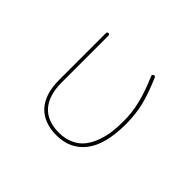

<svg xmlns="http://www.w3.org/2000/svg" viewBox="-149 -1040 1298 1298"><g transform="rotate(45 500.0 -391.5)"><path d="M498 -13.7Q436.5 -13.7 390.6 -32.2Q343.8 -49.8 311.5 -85.9Q247.1 -157.2 247.1 -293V-739.3Q247.1 -744.1 250.5 -748Q253.9 -752 259.3 -752Q264.6 -752 268.1 -748Q271.5 -744.1 271.5 -739.3V-293Q271.5 -168.9 329.1 -103.5Q386.7 -38.1 498 -38.1Q557.6 -38.1 604.5 -60.1Q651.4 -82 678.7 -118.2Q706.1 -153.3 723.6 -202.1Q741.2 -252 747.1 -299.8Q752.9 -347.7 752.9 -402.3Q752.9 -488.3 732.4 -568.4Q714.8 -642.6 668.9 -750Q664.1 -761.7 675.8 -766.6Q679.7 -768.6 682.6 -768.6Q689.5 -768.6 693.4 -759.8Q740.2 -649.4 758.8 -573.2Q778.3 -490.2 778.3 -402.3Q778.3 -303.7 759.8 -230.5Q741.2 -157.2 704.1 -109.4Q667 -61.5 615.7 -37.6Q564.5 -13.7 498 -13.7Z"/></g></svg>

Font: Rounded-X Mgen+ 1mn thin
Style: Regular
Weight: 100
Designer: [Source Han Sans]
Ryoko NISHIZUKA  (kana & ideographs); Paul D. Hunt (Latin, Greek & Cyrillic); Wenlong ZHANG  (bopomofo
Version: Version 1.059.20150602